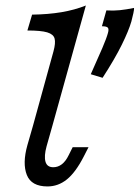

<svg xmlns="http://www.w3.org/2000/svg" viewBox="-20 -661 505 694"><path d="M79 -550.8 96 -608.1Q154 -608.9 202 -616.9Q250 -625 290.3 -641.1L169.4 -206.5H99.2L173.4 -475.8Q181.5 -505.6 177.4 -521.4Q173.4 -537.1 150.8 -544Q128.2 -550.8 79 -550.8ZM172.6 -56.5Q189.5 -56.5 203.6 -67.3Q217.7 -78.2 228.2 -100L242.7 -129H300L282.3 -94.4Q253.2 -37.9 221.8 -12.5Q190.3 12.9 151.6 12.9Q93.5 12.9 77 -28.6Q60.5 -70.2 79 -136.3L99.2 -206.5H169.4L148.4 -132.3Q138.7 -96.8 144.4 -76.6Q150 -56.5 172.6 -56.5ZM370.2 -541.9Q374.2 -555.6 369.8 -560.9Q365.3 -566.1 348.4 -566.1L364.5 -623.4Q390.3 -621.8 413.3 -624.2Q436.3 -626.6 464.5 -632.3Q465.3 -628.2 462.1 -613.3Q458.9 -598.4 454.8 -583.1Q445.2 -550 420.2 -499.2Q395.2 -448.4 350.8 -379.8L308.1 -392.7Q333.9 -450 349.6 -486.7Q365.3 -523.4 370.2 -541.9Z"/></svg>

Font: Playfair Micro SmCond SmLight
Style: Italic
Weight: 360
Width: 4
Italic angle: -15.6°
Designer: Claus Eggers Sørensen
Foundry: Claus Eggers Sørensen
Version: Version 2.203;Glyphs 3.3 (3326)